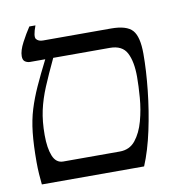

<svg xmlns="http://www.w3.org/2000/svg" viewBox="-70 -649 656 712"><g transform="rotate(-10 258.0 -292.5)"><path d="M448 -332Q448 -389 431 -422Q414 -455 367 -455H154Q127 -398 109 -355Q91 -312 82 -271Q73 -230 73 -178Q73 -129 85 -99.5Q97 -70 124 -70H337Q374 -70 396 -97.5Q418 -125 429.5 -167Q441 -209 444.5 -253.5Q448 -298 448 -332ZM384 -525Q443 -525 464.5 -500.5Q486 -476 486 -412Q486 -349 478 -274Q470 -199 454.5 -127Q439 -55 416 0H31Q29 -18 27.5 -40Q26 -62 26 -85Q26 -149 31 -195.5Q36 -242 48 -281Q60 -320 78.5 -361Q97 -402 124 -455H67Q57 -455 48.5 -460.5Q40 -466 40 -481Q40 -502 55.5 -531.5Q71 -561 87 -585H110Q95 -545 103 -535Q111 -525 128 -525Z"/></g></svg>

Font: Bona Nova SC
Style: Italic
Weight: 400
Italic angle: -4°
Designer: Mateusz Machalski
Foundry: Capitalics
Version: Version 4.001; ttfautohint (v1.8.4.7-5d5b)